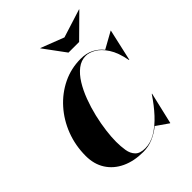

<svg xmlns="http://www.w3.org/2000/svg" viewBox="-273 -1171 1341 1341"><g transform="rotate(-45 397.0 -501.0)"><path d="M530.5 -945.5 741 -1012 742.5 -1010.5 580.5 -850.5H475.5L357.5 -1010.5L359 -1012ZM355 10Q263.5 10 194.8 -22.2Q126 -54.5 88 -114Q50 -173.5 50 -255Q50 -357.5 85 -448.8Q120 -540 182.5 -610Q245 -680 327.5 -720Q410 -760 505 -760Q560 -760 600.8 -739.5Q641.5 -719 670.5 -683L791 -750H793.5L740.5 -515H737.5Q721 -603 687.5 -654.2Q654 -705.5 615.5 -727.5Q577 -749.5 545 -749.5Q499 -749.5 460.8 -720Q422.5 -690.5 392 -641Q361.5 -591.5 338.5 -530.2Q315.5 -469 300.2 -404.5Q285 -340 277.5 -280.2Q270 -220.5 270 -175Q270 -129 276.5 -88.8Q283 -48.5 307 -23.5Q331 1.5 383 1.5Q435 1.5 486.8 -29.2Q538.5 -60 588 -113.5Q637.5 -167 682.5 -235H685.5L630.5 0H627.5L538.5 -62Q498.5 -29.5 452.8 -9.8Q407 10 355 10Z"/></g></svg>

Font: Bodoni* 72pt Fatface
Style: Italic
Weight: 900
Italic angle: -13°
Version: Version 2.3